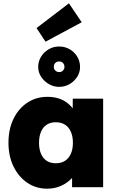

<svg xmlns="http://www.w3.org/2000/svg" viewBox="-20 -1127 711 1156"><path d="M31 -267Q31 -349 61 -411Q91 -473 144 -508.5Q197 -544 266 -544Q303 -544 334 -534Q365 -524 388 -505Q411 -486 428 -462Q445 -438 456 -410L418 -412V-533H601V0H414V-130L455 -128Q446 -99 428.5 -74Q411 -49 386 -30.5Q361 -12 330.5 -1.5Q300 9 263 9Q197 9 144.5 -26.5Q92 -62 61.5 -124.5Q31 -187 31 -267ZM419 -267Q419 -306 406.5 -334Q394 -362 371 -376.5Q348 -391 316 -391Q284 -391 261.5 -376.5Q239 -362 227 -334Q215 -306 215 -267Q215 -229 227 -201Q239 -173 261.5 -158.5Q284 -144 316 -144Q348 -144 371 -158.5Q394 -173 406.5 -201Q419 -229 419 -267ZM210 -724Q210 -758 227.5 -786Q245 -814 273.5 -830.5Q302 -847 336 -847Q371 -847 399.5 -830.5Q428 -814 445 -786Q462 -758 462 -724Q462 -691 444.5 -664Q427 -637 398.5 -620.5Q370 -604 336 -604Q303 -604 274.5 -620.5Q246 -637 228 -664Q210 -691 210 -724ZM368 -724Q368 -739 359 -748Q350 -757 336 -757Q322 -757 313 -748Q304 -739 304 -725Q304 -711 313.5 -702Q323 -693 336 -693Q350 -693 359 -702Q368 -711 368 -724ZM254 -876 200 -958 395 -1107 472 -993Z"/></svg>

Font: Mach ExtraBold
Style: Regular
Weight: 800
Version: Version 1.002